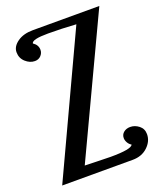

<svg xmlns="http://www.w3.org/2000/svg" viewBox="-139 -837 767 923"><g transform="rotate(-20 244.5 -375.0)"><path d="M398.9 -70.8Q387.2 -77.6 380.6 -89.6Q374 -101.6 374 -112.8Q374 -130.9 387.5 -141.8Q400.9 -152.8 420.9 -152.8Q444.8 -152.8 465.3 -136.7Q485.8 -120.6 485.8 -92.8Q485.8 -56.6 455.8 -28.3Q425.8 0 378.9 0H18.1L347.2 -705.1Q271.5 -710 204.1 -710Q121.6 -710 119.1 -689.9Q143.1 -674.3 143.1 -648.9Q143.1 -632.3 131.1 -619.6Q119.1 -606.9 100.1 -606.9Q74.7 -606.9 52.7 -626.7Q30.8 -646.5 30.8 -676.8Q30.8 -706.1 61.5 -728Q92.3 -750 141.1 -750H481L152.8 -53.2Q165.5 -53.2 211.4 -51.5Q257.3 -49.8 284.2 -49.8Q390.6 -49.8 398.9 -70.8Z"/></g></svg>

Font: Lobster Two
Style: Regular
Weight: 400
Designer: Pablo Impallari
Foundry: Pablo Impallari. www.impallari.com
Version: Version 1.006